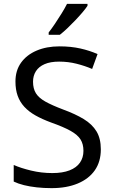

<svg xmlns="http://www.w3.org/2000/svg" viewBox="-20 -964 589 994"><path d="M502 -191Q502 -127 471 -82.5Q440 -38 382.5 -14Q325 10 247 10Q207 10 170.5 6Q134 2 104 -5.5Q74 -13 51 -24V-110Q87 -94 140.5 -81Q194 -68 251 -68Q304 -68 340 -82Q376 -96 394 -122Q412 -148 412 -183Q412 -218 397 -242Q382 -266 345.5 -286.5Q309 -307 244 -330Q198 -347 163.5 -366.5Q129 -386 106 -411Q83 -436 71.5 -468Q60 -500 60 -542Q60 -599 89 -639.5Q118 -680 169.5 -702Q221 -724 288 -724Q347 -724 396 -713Q445 -702 485 -684L457 -607Q420 -623 376.5 -634Q333 -645 286 -645Q241 -645 211 -632Q181 -619 166 -595.5Q151 -572 151 -541Q151 -505 166 -481Q181 -457 215 -438Q249 -419 307 -397Q370 -374 413.5 -347.5Q457 -321 479.5 -284Q502 -247 502 -191ZM433 -934Q424 -920 407 -900Q390 -880 369.5 -858.5Q349 -837 328.5 -817.5Q308 -798 290 -784H232V-796Q247 -815 264.5 -841Q282 -867 299 -894.5Q316 -922 327 -944H433Z"/></svg>

Font: Noto Sans Sinhala
Style: Regular
Weight: 400
Designer: Jelle Bosma - Monotype Design Team
Foundry: Monotype Imaging Inc.
Version: Version 2.006